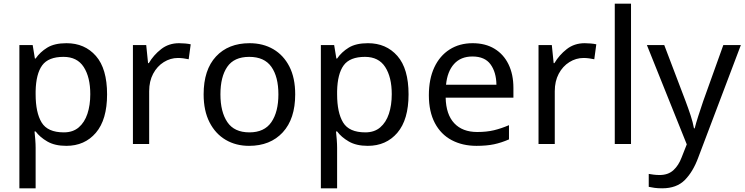

<svg xmlns="http://www.w3.org/2000/svg" viewBox="-20 -780 4033 1040"><path d="M340 -546Q439 -546 499.5 -477Q560 -408 560 -269Q560 -132 499.5 -61Q439 10 339 10Q277 10 236.5 -13.5Q196 -37 173 -68H167Q169 -51 171 -25Q173 1 173 20V240H85V-536H157L169 -463H173Q197 -498 236 -522Q275 -546 340 -546ZM324 -472Q242 -472 208.5 -426Q175 -380 173 -286V-269Q173 -170 205.5 -116.5Q238 -63 326 -63Q375 -63 406.5 -90Q438 -117 453.5 -163.5Q469 -210 469 -270Q469 -362 433.5 -417Q398 -472 324 -472Z M950 -546Q965 -546 982.5 -544.5Q1000 -543 1013 -540L1002 -459Q989 -462 973.5 -464Q958 -466 944 -466Q903 -466 867 -443.5Q831 -421 809.5 -380.5Q788 -340 788 -286V0H700V-536H772L782 -438H786Q812 -482 853 -514Q894 -546 950 -546Z M1579 -269Q1579 -136 1511.5 -63Q1444 10 1329 10Q1258 10 1202.5 -22.5Q1147 -55 1115 -117.5Q1083 -180 1083 -269Q1083 -402 1150 -474Q1217 -546 1332 -546Q1405 -546 1460.5 -513.5Q1516 -481 1547.5 -419.5Q1579 -358 1579 -269ZM1174 -269Q1174 -174 1211.5 -118.5Q1249 -63 1331 -63Q1412 -63 1450 -118.5Q1488 -174 1488 -269Q1488 -364 1450 -418Q1412 -472 1330 -472Q1248 -472 1211 -418Q1174 -364 1174 -269Z M1973 -546Q2072 -546 2132.5 -477Q2193 -408 2193 -269Q2193 -132 2132.5 -61Q2072 10 1972 10Q1910 10 1869.5 -13.5Q1829 -37 1806 -68H1800Q1802 -51 1804 -25Q1806 1 1806 20V240H1718V-536H1790L1802 -463H1806Q1830 -498 1869 -522Q1908 -546 1973 -546ZM1957 -472Q1875 -472 1841.5 -426Q1808 -380 1806 -286V-269Q1806 -170 1838.5 -116.5Q1871 -63 1959 -63Q2008 -63 2039.5 -90Q2071 -117 2086.5 -163.5Q2102 -210 2102 -270Q2102 -362 2066.5 -417Q2031 -472 1957 -472Z M2540 -546Q2609 -546 2658.5 -516Q2708 -486 2734.5 -431.5Q2761 -377 2761 -304V-251H2394Q2396 -160 2440.5 -112.5Q2485 -65 2565 -65Q2616 -65 2655.5 -74.5Q2695 -84 2737 -102V-25Q2696 -7 2656 1.5Q2616 10 2561 10Q2485 10 2426.5 -21Q2368 -52 2335.5 -113.5Q2303 -175 2303 -264Q2303 -352 2332.5 -415Q2362 -478 2415.5 -512Q2469 -546 2540 -546ZM2539 -474Q2476 -474 2439.5 -433.5Q2403 -393 2396 -321H2669Q2668 -389 2637 -431.5Q2606 -474 2539 -474Z M3147 -546Q3162 -546 3179.5 -544.5Q3197 -543 3210 -540L3199 -459Q3186 -462 3170.5 -464Q3155 -466 3141 -466Q3100 -466 3064 -443.5Q3028 -421 3006.5 -380.5Q2985 -340 2985 -286V0H2897V-536H2969L2979 -438H2983Q3009 -482 3050 -514Q3091 -546 3147 -546Z M3398 0H3310V-760H3398Z M3484 -536H3578L3694 -231Q3709 -191 3721 -154.5Q3733 -118 3739 -85H3743Q3749 -110 3762 -150.5Q3775 -191 3789 -232L3898 -536H3993L3762 74Q3734 150 3689.5 195Q3645 240 3567 240Q3543 240 3525 237.5Q3507 235 3494 232V162Q3505 164 3520.5 166Q3536 168 3553 168Q3599 168 3627.5 142Q3656 116 3672 73L3700 2Z"/></svg>

Font: Noto Sans Bassa Vah
Style: Regular
Weight: 400
Designer: Monotype Design Team
Foundry: Monotype Imaging Inc.
Version: Version 2.002